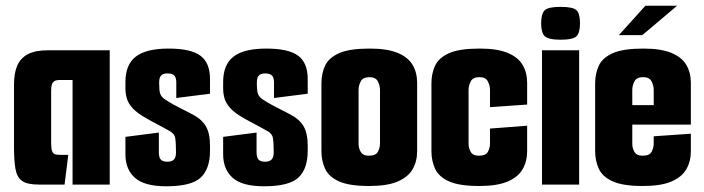

<svg xmlns="http://www.w3.org/2000/svg" viewBox="-20 -646 2463 672"><path d="M116 0Q75 0 57 -13Q39 -26 34 -55.5Q29 -85 29 -132V-350Q29 -389 40 -415.5Q51 -442 77 -456Q103 -470 148 -470H364V0H234V-366H189Q177 -366 170.5 -362Q164 -358 161.5 -350Q159 -342 159 -328V-147Q159 -127 162 -118Q165 -109 171.5 -106.5Q178 -104 190 -104H219L206 0Z M562 6Q486 6 452.5 -23.5Q419 -53 419 -106V-167L536 -182V-113Q536 -104 538 -96.5Q540 -89 546.5 -84.5Q553 -80 566 -80Q581 -80 588.5 -87.5Q596 -95 596 -113Q596 -148 593 -164Q590 -180 569 -190Q561 -195 551 -200Q541 -205 530.5 -211Q520 -217 510 -222Q500 -227 492 -232Q460 -250 444.5 -267Q429 -284 424 -301Q419 -318 419 -337V-359Q419 -420 455.5 -448Q492 -476 570 -476Q648 -476 681.5 -451Q715 -426 715 -370V-318L597 -303V-358Q597 -374 590 -381.5Q583 -389 566 -389Q554 -389 547.5 -384.5Q541 -380 539 -373Q537 -366 537 -357Q537 -329 540.5 -318.5Q544 -308 556 -299Q562 -295 573.5 -288Q585 -281 604.5 -271Q624 -261 651 -247Q685 -230 700 -205Q715 -180 715 -136V-118Q715 -55 682.5 -24.5Q650 6 562 6Z M904 6Q828 6 794.5 -23.5Q761 -53 761 -106V-167L878 -182V-113Q878 -104 880 -96.5Q882 -89 888.5 -84.5Q895 -80 908 -80Q923 -80 930.5 -87.5Q938 -95 938 -113Q938 -148 935 -164Q932 -180 911 -190Q903 -195 893 -200Q883 -205 872.5 -211Q862 -217 852 -222Q842 -227 834 -232Q802 -250 786.5 -267Q771 -284 766 -301Q761 -318 761 -337V-359Q761 -420 797.5 -448Q834 -476 912 -476Q990 -476 1023.5 -451Q1057 -426 1057 -370V-318L939 -303V-358Q939 -374 932 -381.5Q925 -389 908 -389Q896 -389 889.5 -384.5Q883 -380 881 -373Q879 -366 879 -357Q879 -329 882.5 -318.5Q886 -308 898 -299Q904 -295 915.5 -288Q927 -281 946.5 -271Q966 -261 993 -247Q1027 -230 1042 -205Q1057 -180 1057 -136V-118Q1057 -55 1024.5 -24.5Q992 6 904 6Z M1272 5Q1203 5 1167 -11Q1131 -27 1118 -55Q1105 -83 1105 -117V-354Q1105 -389 1118 -416.5Q1131 -444 1167 -460Q1203 -476 1274 -476Q1335 -476 1371.5 -461Q1408 -446 1424 -419Q1440 -392 1440 -356V-117Q1440 -81 1424 -53.5Q1408 -26 1371.5 -10.5Q1335 5 1272 5ZM1271 -101Q1295 -101 1302.5 -114.5Q1310 -128 1310 -144V-332Q1310 -346 1302.5 -361Q1295 -376 1273 -376Q1250 -376 1242.5 -361Q1235 -346 1235 -332V-142Q1235 -128 1242.5 -114.5Q1250 -101 1271 -101Z M1657 5Q1588 5 1552 -11Q1516 -27 1503 -55Q1490 -83 1490 -117V-354Q1490 -389 1503 -416.5Q1516 -444 1552 -460Q1588 -476 1659 -476Q1720 -476 1756.5 -461Q1793 -446 1809 -419Q1825 -392 1825 -356V-280L1695 -271V-332Q1695 -346 1687.5 -361Q1680 -376 1658 -376Q1635 -376 1627.5 -361Q1620 -346 1620 -332V-142Q1620 -128 1627.5 -114.5Q1635 -101 1656 -101Q1680 -101 1687.5 -114.5Q1695 -128 1695 -144V-196L1825 -206V-117Q1825 -81 1809 -53.5Q1793 -26 1756.5 -10.5Q1720 5 1657 5Z M1877 0V-470H2007V0ZM1942 -507Q1899 -507 1886.5 -519.5Q1874 -532 1874 -564Q1874 -598 1886.5 -610Q1899 -622 1942 -622Q1986 -622 1998 -610Q2010 -598 2010 -564Q2010 -532 1998 -519.5Q1986 -507 1942 -507Z M2230 5Q2161 5 2125 -11Q2089 -27 2076 -55Q2063 -83 2063 -117V-354Q2063 -389 2076 -416.5Q2089 -444 2125 -460Q2161 -476 2232 -476Q2293 -476 2329.5 -461Q2366 -446 2382 -419Q2398 -392 2398 -356V-271L2268 -262V-332Q2268 -346 2260.5 -361Q2253 -376 2231 -376Q2208 -376 2200.5 -361Q2193 -346 2193 -332V-142Q2193 -128 2200.5 -114.5Q2208 -101 2229 -101Q2253 -101 2260.5 -114.5Q2268 -128 2268 -144V-169L2398 -178V-117Q2398 -81 2382 -53.5Q2366 -26 2329.5 -10.5Q2293 5 2230 5ZM2078 -210V-278H2398V-210ZM2146 -523 2239 -626H2350L2228 -523Z"/></svg>

Font: Smooch Sans ExtraBold
Style: Regular
Weight: 800
Designer: Robert E. Leuschke
Foundry: Robert E. Leuschke
Version: Version 1.010